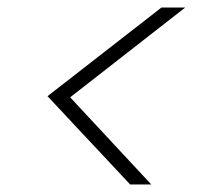

<svg xmlns="http://www.w3.org/2000/svg" viewBox="-20 -605 540 509"><path d="M471 -585 166 -347 381 -116H325L106 -350L408 -585Z"/></svg>

Font: DM Sans 18pt ExtraLight
Style: Italic
Weight: 250
Italic angle: -10°
Designer: Colophon Foundry, Jonny Pinhorn
Foundry: Colophon Foundry
Version: Version 4.004;gftools[0.9.30]